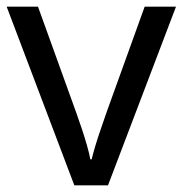

<svg xmlns="http://www.w3.org/2000/svg" viewBox="-20 -556 548 576"><path d="M203 0 0 -536H94L208 -220Q216 -198 225 -171Q234 -144 241 -119.5Q248 -95 251 -78H255Q259 -95 266.5 -120Q274 -145 283.5 -172Q293 -199 300 -220L414 -536H508L304 0Z"/></svg>

Font: Noto Sans Tifinagh Air
Style: Regular
Weight: 400
Designer: JamraPatel
Foundry: JamraPatel LLC
Version: Version 2.006; ttfautohint (v1.8.4.7-5d5b)